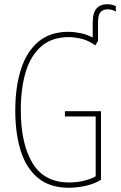

<svg xmlns="http://www.w3.org/2000/svg" viewBox="-20 -875 570 905"><path d="M304 10Q216 10 160 -35.5Q104 -81 78 -163Q52 -245 52 -354Q52 -464 78.5 -547.5Q105 -631 160.5 -678Q216 -725 302 -725Q328 -725 358.5 -719Q389 -713 417 -698V-768Q417 -815 435 -835Q453 -855 485 -855Q509 -855 526 -846V-820Q521 -824 510.5 -827.5Q500 -831 486 -831Q465 -831 453.5 -817.5Q442 -804 442 -768V-682L429 -661Q398 -684 365 -692Q332 -700 304 -700Q224 -700 174 -656Q124 -612 101 -535Q78 -458 78 -356Q78 -198 133 -106.5Q188 -15 306 -15Q344 -15 377.5 -23.5Q411 -32 431 -44V-326H286V-351H456V-28Q427 -9 385.5 0.5Q344 10 304 10Z"/></svg>

Font: Noto Sans Mono Condensed Thin
Style: Regular
Weight: 100
Width: 3
Designer: Monotype Design Team
Foundry: Monotype Imaging Inc.
Version: Version 2.014; ttfautohint (v1.8.4.7-5d5b)